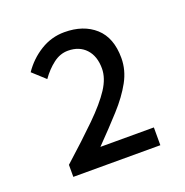

<svg xmlns="http://www.w3.org/2000/svg" viewBox="-83 -873 534 555"><g transform="rotate(-20 183.5 -596.0)"><path d="M52.1 -394.5V-431.5Q112.6 -485.8 153.9 -526.4Q195.2 -567 216.2 -599.1Q237.1 -631.2 237.1 -660.8Q237.1 -698.8 216.8 -720.7Q196.5 -742.6 161.8 -742.6Q137.5 -742.6 116.3 -726.3Q95.1 -710.1 78.1 -685.9L39.7 -720.9Q62.6 -754.6 96.7 -775.6Q130.7 -796.5 170.4 -796.5Q228.9 -796.5 264.6 -764.5Q300.2 -732.5 300.2 -670.1Q300.2 -632.9 281.2 -598.3Q262.2 -563.6 229.5 -527.7Q196.9 -491.7 155.3 -449.2H319.8V-394.5Z"/></g></svg>

Font: Source Sans Variable
Style: Regular
Weight: 200
Designer: Paul D. Hunt
Foundry: Adobe Systems Incorporated
Version: Version 3.006;hotconv 1.0.111;makeotfexe 2.5.65597